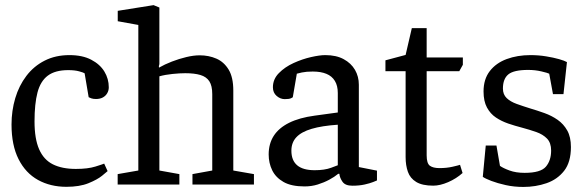

<svg xmlns="http://www.w3.org/2000/svg" viewBox="-20 -719 2291 748"><path d="M238.7 8.8Q176.5 8.8 128.1 -17.9Q79.7 -44.7 52.3 -98.9Q24.9 -153.2 24.9 -233.8Q24.9 -287.5 39.4 -336.4Q53.9 -385.3 82.7 -423.2Q111.5 -461.2 153.8 -482.7Q196 -504.3 250.6 -504.3Q301.3 -504.3 335.3 -486.4Q369.4 -468.6 386.6 -440.4Q403.8 -412.1 403.8 -378.8Q403.8 -366.5 397.8 -356Q391.8 -345.4 380.8 -339.4Q369.7 -333.3 353.8 -333.3Q343 -333.3 335.6 -335.9Q328.2 -338.5 325.4 -340.3L309.7 -433.4Q305.7 -436.3 288.6 -441Q271.5 -445.8 245.7 -445.8Q195.1 -445.8 166.4 -424.4Q137.7 -403 126.1 -358.9Q114.5 -314.7 114.5 -245.9Q114.5 -178.2 132.5 -137.3Q150.4 -96.5 186.2 -78.7Q222 -60.9 275.3 -60.9Q322.3 -60.9 351.6 -70.1Q380.9 -79.3 385.9 -81.6L399.2 -52.4Q396.2 -49.4 377.6 -34.3Q359 -19.2 324.5 -5.2Q289.9 8.8 238.7 8.8Z M438.4 0V-40.7L518.9 -54.7V-621.8L438.7 -636.3V-676.8L578.3 -699L600.9 -689.7V-469.2L598.9 -461.3L599.4 -455.5Q621.8 -468.4 649.8 -479.2Q677.9 -490 706 -496.7Q734.2 -503.5 758.1 -503.5Q793.4 -503.5 823 -490.6Q852.5 -477.8 870.7 -447.9Q888.9 -418 888.9 -366.2V-54.7L969.3 -40.7V0H729.8V-40.7L806.9 -54.7V-352.4Q806.9 -384.9 795.5 -402.4Q784.1 -419.9 760.8 -426.8Q737.5 -433.8 701.7 -433.8Q680.5 -433.8 652.2 -430.9Q623.9 -428.1 600.9 -421.7V-54.7L678.8 -40.7V0Z M1166.3 7.3Q1115.2 7.3 1084.7 -10Q1054.2 -27.4 1040.4 -55.7Q1026.7 -84 1026.7 -117.2Q1026.7 -159.1 1046.5 -189.9Q1066.3 -220.6 1106.3 -240.6Q1146.4 -260.5 1205.6 -268.4L1296 -280.8V-356.4Q1296 -385.3 1284.5 -403.9Q1273.1 -422.6 1251.5 -431.4Q1230 -440.3 1198.2 -440.3Q1173.5 -440.3 1156.2 -436.7Q1138.9 -433.1 1136.4 -431.9L1120.7 -340.4Q1120.4 -339.4 1113.4 -336.1Q1106.3 -332.8 1089.2 -332.8Q1072.1 -332.8 1057.7 -345.3Q1043.2 -357.8 1043.2 -379Q1043.2 -410.5 1066.4 -434.1Q1089.5 -457.8 1123.9 -473.5Q1158.2 -489.1 1192 -496.7Q1225.8 -504.3 1247.1 -504.3Q1289.9 -504.3 1318.9 -488.5Q1347.9 -472.8 1363 -446.8Q1378 -420.8 1378 -388.9V-68.2L1448.6 -54.2V-16Q1446.5 -15 1433.6 -9.8Q1420.7 -4.7 1400.2 -0.1Q1379.7 4.5 1352.7 4.5Q1325 4.5 1314.3 -10.9Q1303.6 -26.2 1302.1 -41.8H1297.6Q1283.1 -29.8 1262.6 -18.8Q1242.1 -7.8 1218 -0.3Q1193.9 7.3 1166.3 7.3ZM1205.8 -55.9Q1244.4 -55.9 1270 -65.4Q1295.6 -74.9 1296 -75.2V-233.1Q1234.3 -229 1194.2 -217.1Q1154.1 -205.3 1134.7 -184.5Q1115.2 -163.7 1115.2 -132Q1115.2 -55.9 1205.8 -55.9Z M1667.8 4.3Q1625.4 4.3 1601.7 -10Q1577.9 -24.4 1569.1 -49.6Q1560.2 -74.9 1560.2 -106.9V-441.5H1481.6V-484L1560.2 -505L1584.4 -609.4H1642.2V-495H1783.2V-466.6L1769.2 -441.5H1642.2V-113.8Q1642.2 -82.5 1654.7 -73.3Q1667.3 -64.1 1692.3 -64.1Q1719.8 -64.1 1743 -69.4Q1766.2 -74.7 1772.2 -76.9L1782.1 -45Q1757.8 -23.2 1726 -9.4Q1694.2 4.3 1667.8 4.3Z M2018.8 9.3Q1982.6 9.3 1950.2 2.1Q1917.8 -5.1 1894 -14.2Q1870.2 -23.4 1860.9 -30.1L1872.4 -152.1H1914.1L1927.8 -72.8Q1940.5 -63.7 1965.2 -54.7Q1989.9 -45.6 2024 -45.6Q2086.1 -45.6 2106.6 -69.6Q2127.1 -93.7 2127.1 -132.4Q2127.1 -162.4 2111.2 -179Q2095.2 -195.5 2069.1 -204.7Q2042.9 -213.8 2013.5 -221.7Q1986.4 -228.7 1959.9 -237.7Q1933.5 -246.8 1912 -261.2Q1890.4 -275.6 1877.1 -300.2Q1863.8 -324.8 1863.8 -362.8Q1863.8 -410.5 1888.1 -442Q1912.4 -473.5 1954 -488.9Q1995.7 -504.3 2046.3 -504.3Q2078.3 -504.3 2107.3 -499.5Q2136.4 -494.8 2158.1 -488.6Q2179.7 -482.4 2188.7 -477.1L2175.2 -352.2H2134.3L2119.7 -431.9Q2114.1 -434.9 2089.4 -440.8Q2064.8 -446.6 2037.8 -446.6Q1981.5 -446.6 1960.4 -429.2Q1939.3 -411.8 1939.3 -374Q1939.3 -350.9 1953.9 -336.9Q1968.5 -322.9 1992.8 -314.2Q2017.2 -305.4 2045.5 -296.6Q2072.7 -288.6 2101 -278.5Q2129.2 -268.4 2152.4 -252.2Q2175.7 -235.9 2189.9 -210.6Q2204.2 -185.3 2204.2 -146.2Q2204.2 -87.5 2177.9 -53.7Q2151.5 -19.9 2109.2 -5.3Q2066.8 9.3 2018.8 9.3Z"/></svg>

Font: Faustina Light
Style: Regular
Weight: 300
Designer: Alfonso Garcia
Foundry: http://www.omnibus-type.com
Version: Version 1.200